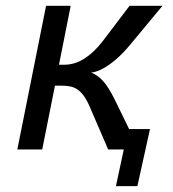

<svg xmlns="http://www.w3.org/2000/svg" viewBox="-20 -510 590 655"><path d="M291 -262.2Q312.5 -254.4 331.3 -233.9Q350.1 -213.4 371.1 -170.9L420.4 -69.8H491.7L448.7 125H375.5L402.3 0H349.1L285.2 -147.9Q275.4 -170.4 265.1 -184.1Q254.9 -197.8 243.4 -205.3Q231.9 -212.9 218.5 -215.3Q205.1 -217.8 189 -217.8H167.5L124 0H39.1L137.2 -490.2H221.2L181.2 -289.1H198.2Q234.9 -289.1 267.8 -310.1Q300.8 -331.1 330.1 -369.1L421.9 -490.2H534.2L422.9 -356Q406.7 -336.4 389.6 -320.1Q372.6 -303.7 355.7 -291.5Q338.9 -279.3 322.5 -271.7Q306.2 -264.2 291 -262.2Z"/></svg>

Font: Code New Roman
Style: Italic
Weight: 400
Italic angle: -11°
Monospace: yes
Designer: Sam Radian
Foundry: Code New Roman
Version: Version 1.508 October 19, 2014